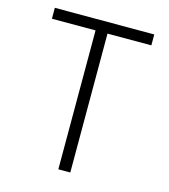

<svg xmlns="http://www.w3.org/2000/svg" viewBox="-107 -799 778 884"><g transform="rotate(15 281.5 -357.0)"><path d="M253 0V-662H45V-714H519V-662H310V0Z"/></g></svg>

Font: Noto Sans Mono SemiCondensed Light
Style: Regular
Weight: 300
Width: 4
Designer: Monotype Design Team
Foundry: Monotype Imaging Inc.
Version: Version 2.014; ttfautohint (v1.8.4.7-5d5b)